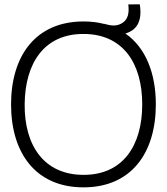

<svg xmlns="http://www.w3.org/2000/svg" viewBox="-20 -832 754 868"><path d="M547 -680.5C559 -684 569 -689 577.5 -694.5C614.5 -720.5 619.5 -764 612 -812.5L560 -812C564 -776 562 -742 525.5 -724C505 -714 484.5 -714.5 450 -724.5V-724C421.5 -731.5 391 -735 357.5 -735C142 -735 30 -580.5 30 -360C30 -139.5 142 15 357.5 15C572.5 15 684.5 -139.5 684.5 -360C684.5 -502 638 -617 547 -680.5ZM357.5 -41.5C180.5 -41.5 90 -172.5 91.5 -360C93 -547.5 180.5 -679 357.5 -678.5C534.5 -678.5 623 -547.5 623 -360C623 -172.5 534.5 -41 357.5 -41.5Z"/></svg>

Font: Hauora Light
Style: Regular
Weight: 300
Designer: Wayne Shih
Foundry: WCYS
Version: Version 1.001;hotconv 1.0.109;makeotfexe 2.5.65596